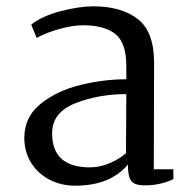

<svg xmlns="http://www.w3.org/2000/svg" viewBox="-20 -576 600 608"><path d="M468 -377 467 -40H529V-9Q512 0 488 5.5Q464 11 439 11Q406 11 395.5 -3Q385 -17 385 -55Q329 12 218 12Q173 12 136 -7.5Q99 -27 78 -61.5Q57 -96 57 -139Q57 -206 109 -247.5Q161 -289 235 -307Q309 -325 380 -325V-367Q380 -441 345 -468.5Q310 -496 243 -496Q211 -496 169 -484.5Q127 -473 96 -456L79 -498Q112 -525 171.5 -540.5Q231 -556 275 -556Q364 -556 416 -516Q468 -476 468 -377ZM145 -154Q145 -46 265 -46Q298 -46 330 -60.5Q362 -75 379 -91L380 -278Q292 -278 218.5 -249Q145 -220 145 -154Z"/></svg>

Font: Grenzecho Serif
Style: Serif-Regular
Weight: 400
Designer: Dan Reynolds
Foundry: Dan Reynolds
Version: Version 1.001; ttfautohint (v1.1) -l 5 -r 5 -G 72 -x 0 -D la